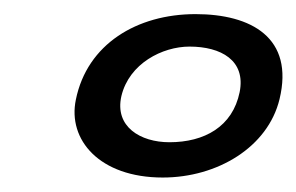

<svg xmlns="http://www.w3.org/2000/svg" viewBox="-20 -656 420 272"><path d="M210.5 -404.5C288 -404.5 359.5 -447.5 376 -515.5C397 -602.5 336 -636 257 -636C174 -636 103.5 -593.5 87.5 -515C75.5 -458 121 -404.5 210.5 -404.5ZM220 -454.5C179 -454.5 142 -476.5 152 -520C163 -566 210 -590 248.5 -590C293 -590 328.5 -570.5 319.5 -525.5C309.5 -476.5 269.5 -454.5 220 -454.5Z"/></svg>

Font: Gluten
Style: Italic
Weight: 400
Italic angle: -13°
Designer: Tyler Finck
Foundry: Etcetera Type Company
Version: Version 0.920